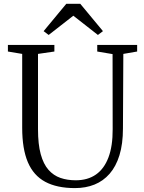

<svg xmlns="http://www.w3.org/2000/svg" viewBox="-20 -979 756 1008"><path d="M373.5 8.5Q279 8.5 217.5 -24.5Q156 -57.5 126.2 -127.5Q96.5 -197.5 96.5 -308V-696L21.5 -708.5V-743H265.5V-708.5L179.5 -696V-300.5Q179.5 -221.5 193.8 -169.5Q208 -117.5 234.5 -87.5Q261 -57.5 297.2 -45Q333.5 -32.5 377.5 -32.5Q440.5 -32.5 483.8 -62.8Q527 -93 549.5 -152.8Q572 -212.5 571.5 -301L571 -695L490.5 -708.5V-743H700V-708.5L627.5 -696L625.5 -305Q625.5 -223.5 607.2 -164.2Q589 -105 555.5 -66.8Q522 -28.5 476 -10Q430 8.5 373.5 8.5ZM235.5 -795.5 209 -815.5 328 -959H401.5L520.5 -815.5L494 -795.5L365 -896.5Z"/></svg>

Font: Merriweather 60pt Light
Style: Regular
Weight: 300
Version: Version 2.100